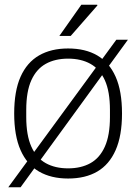

<svg xmlns="http://www.w3.org/2000/svg" viewBox="-20 -743 576 812"><path d="M268 12Q196 12 145 -17.5Q94 -47 67 -108Q40 -169 40 -263Q40 -358 67 -418.5Q94 -479 145 -508.5Q196 -538 268 -538Q341 -538 391.5 -508.5Q442 -479 469 -418.5Q496 -358 496 -263Q496 -169 469 -108Q442 -47 391.5 -17.5Q341 12 268 12ZM268 -31Q323 -31 362.5 -53Q402 -75 423.5 -123Q445 -171 445 -248V-278Q445 -356 423.5 -403.5Q402 -451 362.5 -473Q323 -495 268 -495Q213 -495 173.5 -473Q134 -451 112.5 -403.5Q91 -356 91 -278V-248Q91 -171 112.5 -123Q134 -75 173.5 -53Q213 -31 268 -31ZM15 49 472 -575H521L67 49ZM231 -591 324 -723H391L392 -720L279 -591Z"/></svg>

Font: Archivo Thin
Style: Regular
Weight: 250
Designer: Hector Gatti
Foundry: Omnibus-Type
Version: Version 2.001